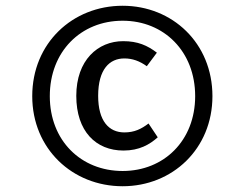

<svg xmlns="http://www.w3.org/2000/svg" viewBox="-20 -768 850 667"><path d="M92 -434C92 -251 232 -121 406 -121C579 -121 718 -251 718 -434C718 -618 579 -748 406 -748C232 -748 92 -618 92 -434ZM406 -696C550 -696 658 -589 658 -434C658 -280 550 -174 406 -174C261 -174 153 -280 153 -434C153 -589 261 -696 406 -696ZM245 -435C245 -312 313 -245 409 -245C464 -245 500 -266 528 -291L496 -339C471 -320 447 -308 412 -308C358 -308 321 -348 321 -435C321 -528 361 -565 412 -565C440 -565 465 -556 490 -538L525 -585C492 -610 459 -625 408 -625C320 -625 245 -559 245 -435Z"/></svg>

Font: FiraGO Unicode
Style: Regular
Weight: 400
Designer: bBox Type
Foundry: bBox Type GmbH
Version: Version 1.001;PS 001.001;hotconv 1.0.88;makeotf.lib2.5.64775